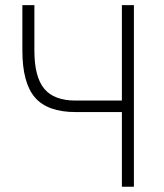

<svg xmlns="http://www.w3.org/2000/svg" viewBox="-20 -713 626 733"><path d="M268.6 -285.2Q161.6 -285.2 113.5 -340.8Q65.4 -396.5 65.4 -520V-693.4H111.3V-520Q111.3 -419.9 148.7 -374.5Q186 -329.1 268.6 -329.1H445.3V-693.4H491.2V0H445.3V-285.2Z"/></svg>

Font: Cascadia Mono ExtraLight
Style: Regular
Weight: 200
Monospace: yes
Designer: Aaron Bell
Foundry: Saja Typeworks
Version: Version 2404.023; ttfautohint (v1.8.4)